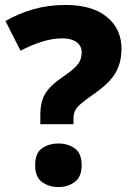

<svg xmlns="http://www.w3.org/2000/svg" viewBox="-20 -744 531 776"><path d="M143 -281Q143 -312 150.5 -337.5Q158 -363 177.5 -385.5Q197 -408 231 -431Q265 -454 282.5 -471Q300 -488 305 -502.5Q310 -517 310 -533Q310 -559 289 -574Q268 -589 233 -589Q193 -589 151 -576Q109 -563 63 -539L2 -659Q54 -689 114.5 -706.5Q175 -724 245 -724Q353 -724 412 -675.5Q471 -627 471 -547Q471 -507 459 -475Q447 -443 421.5 -416Q396 -389 355 -361Q325 -340 308 -325.5Q291 -311 284 -297.5Q277 -284 277 -265V-242H143ZM122 -76Q122 -125 149.5 -144.5Q177 -164 217 -164Q254 -164 282 -144.5Q310 -125 310 -76Q310 -29 282 -8.5Q254 12 217 12Q177 12 149.5 -8.5Q122 -29 122 -76Z"/></svg>

Font: Noto Sans Syriac Eastern ExtraBold
Style: Regular
Weight: 800
Designer: Patrick Giasson and the Monotype Design Team
Foundry: Monotype Imaging Inc.
Version: Version 3.001